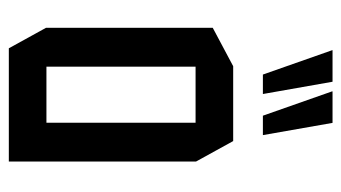

<svg xmlns="http://www.w3.org/2000/svg" viewBox="-189 -584 773 435"><g transform="rotate(90 197.5 -366.5)"><path d="M131 -423.1V-508.3H299.6L346 -424.1V-423.1ZM89.4 0 43 -84.2V-85.2H258V0ZM43 -85.2V-462L130 -508.3H131V-85.2ZM258 0V-423.1H346V0ZM242.1 -575.6 187 -732.4V-733.4H258.4L286.1 -575.6ZM148.9 -575.6 93.8 -732.4V-733.4H165.2L193 -575.6Z"/></g></svg>

Font: Foldit Thin
Style: Regular
Weight: 100
Designer: Sophia Tai
Foundry: Sophia Tai
Version: Version 1.003